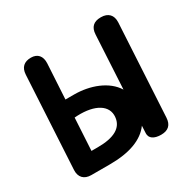

<svg xmlns="http://www.w3.org/2000/svg" viewBox="-142 -731 912 911"><g transform="rotate(-30 314.5 -275.0)"><path d="M107 38H209C317 38 392 10 432 -45L430 -4C429 22 451 38 490 38H491C529 38 550 19 552 -20L580 -526C582 -565 560 -588 521 -588H519C481 -588 460 -569 458 -530L442 -237C402 -302 314 -334 227 -334H180L191 -526C193 -565 173 -588 137 -588C100 -588 78 -569 76 -530L48 -24C46 15 68 38 107 38ZM165 -61 175 -238 190 -239C290 -243 349 -205 343 -144C338 -87 287 -61 200 -61Z"/></g></svg>

Font: 寒蝉团圆体 Round
Style: Regular
Weight: 500
Designer: 寒蝉字型
Version: Version 2.700;Glyphs 3.1.1 (3135)